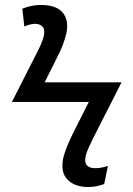

<svg xmlns="http://www.w3.org/2000/svg" viewBox="-20 -744 535 774"><path d="M337 10Q281 10 252 -20Q223 -50 235 -107Q239 -124 248.5 -149Q258 -174 274 -206L338 -333H28L128 -530Q136 -545 144.5 -564Q153 -583 157 -601Q162 -625 151.5 -636.5Q141 -648 121 -648Q113 -648 100.5 -645Q88 -642 78 -637L70 -709Q90 -717 108 -720.5Q126 -724 145 -724Q207 -724 233 -693Q259 -662 247 -607Q243 -590 234 -565Q225 -540 208 -508L160 -412H470L354 -184Q347 -169 338 -150Q329 -131 325 -113Q320 -89 330.5 -77.5Q341 -66 363 -66Q379 -66 392.5 -69Q406 -72 415 -75L400 -2Q389 2 372.5 6Q356 10 337 10Z"/></svg>

Font: Noto Sans
Style: Italic
Weight: 400
Italic angle: -12°
Designer: Monotype Design Team
Foundry: Monotype Imaging Inc.
Version: Version 2.013; ttfautohint (v1.8.4.7-5d5b)